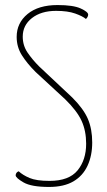

<svg xmlns="http://www.w3.org/2000/svg" viewBox="-20 -730 423 760"><path d="M174 10Q104 10 73 -8Q42 -26 42 -36Q42 -41 45 -45.5Q48 -50 54 -52Q70 -37 97 -25.5Q124 -14 176 -14Q253 -14 287 -55.5Q321 -97 321 -161Q321 -212 303 -251.5Q285 -291 238 -337L121 -445Q87 -479 66.5 -511.5Q46 -544 46 -584Q46 -639 89 -674.5Q132 -710 208 -710Q270 -710 299.5 -696.5Q329 -683 329 -672Q329 -668 326.5 -663Q324 -658 320 -655Q307 -666 277.5 -676.5Q248 -687 202 -687Q143 -687 106.5 -658.5Q70 -630 70 -585Q70 -550 89 -522Q108 -494 135 -467L266 -344Q311 -299 328 -259Q345 -219 345 -166Q345 -114 326.5 -74Q308 -34 270.5 -12Q233 10 174 10Z"/></svg>

Font: Yanone Kaffeesatz ExtraLight
Style: Regular
Weight: 200
Designer: Yanone (Cyrillic: Daniel Pouzeot, Huerta Tipografica, and Cyreal)
Foundry: Yanone
Version: Version 2.003